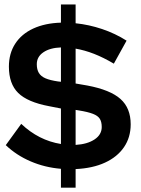

<svg xmlns="http://www.w3.org/2000/svg" viewBox="-20 -788 641 874"><path d="M257.4 66.3V-19.6Q184.1 -25.6 119.5 -53.4Q54.8 -81.1 6.3 -127.3L76.6 -224.2Q155.9 -148.9 257.4 -132.5V-294.1L203.1 -304.7Q105.3 -323.1 62.9 -364.8Q20.5 -406.5 20.5 -484.7Q20.5 -544.8 49.3 -589.1Q78 -633.4 131.4 -658.1Q184.8 -682.7 257.4 -684.9V-767.7H324.2V-682.1Q385 -675.9 444.8 -655.8Q504.6 -635.7 556.2 -602.9L498.2 -498.2Q451.4 -525.9 408.4 -542.8Q365.3 -559.6 324.2 -566.6V-407.9L377.5 -398.7Q481.9 -379 528.4 -337.5Q574.9 -296 574.9 -222.2Q574.9 -162.7 544.5 -118.2Q514.1 -73.6 458.1 -47.8Q402.2 -22 324.2 -18.3V66.3ZM257.4 -415.7V-572.1Q207.6 -570.4 177.5 -550Q147.5 -529.7 147.5 -495.7Q147.5 -471.8 156.8 -456.2Q166.1 -440.6 186.8 -431.6Q207.6 -422.6 243.6 -417.3ZM324.2 -128.4Q377.7 -131.6 410.4 -153.3Q443.1 -175 443.1 -209.9Q443.1 -233 434.4 -247.1Q425.7 -261.1 402.9 -269.9Q380.1 -278.7 338.5 -285.4L324.2 -287.7Z"/></svg>

Font: Red Hat Display
Style: Regular
Weight: 300
Designer: Pentagram, MCKL
Foundry: Pentagram, MCKL
Version: Version 1.023